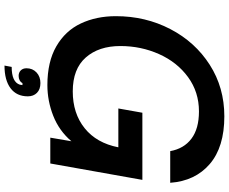

<svg xmlns="http://www.w3.org/2000/svg" viewBox="-102 -713 1019 855"><g transform="rotate(90 407.5 -285.5)"><path d="M52 -292Q52 -424 109.5 -534.5Q167 -645 268.5 -710Q370 -775 498 -775Q635 -775 710.5 -710Q786 -645 794 -534H653Q642 -595 597.5 -628.5Q553 -662 476 -662Q390 -662 323.5 -613.5Q257 -565 221 -484.5Q185 -404 185 -312Q185 -216 236 -158Q287 -100 387 -100Q485 -100 551 -153Q617 -206 636 -303H463L482 -410H781L708 0H593L609 -94Q562 -39 495.5 -13Q429 13 359 13Q255 13 186 -27Q117 -67 84.5 -136Q52 -205 52 -292ZM278 172Q345 172 357 136Q359 128 359 124H350Q346 132 337.5 136.5Q329 141 318 141Q303 141 293.5 131.5Q284 122 284 106Q284 79 302.5 61.5Q321 44 350 44Q378 44 393.5 59.5Q409 75 409 100Q409 150 373 177Q337 204 272 204Z"/></g></svg>

Font: Open Sauce One SemiBold Italic
Style: Regular
Weight: 600
Italic angle: -10°
Designer: Alfredo Marco Pradil
Foundry: Creative Sauce Fz LLC
Version: Version 1.477